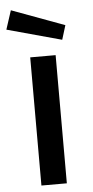

<svg xmlns="http://www.w3.org/2000/svg" viewBox="-60 -840 424 873"><g transform="rotate(-5 152.0 -403.0)"><path d="M245 -652 -4 -720 24 -806 265 -717ZM93 0V-585H209V0Z"/></g></svg>

Font: Ruda
Style: Bold
Weight: 700
Designer: Mariela Monsalve and Angelina Sanchez
Foundry: Mariela Monsalve and Angelina Sanchez
Version: Version 2.000